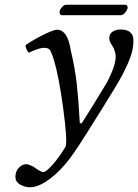

<svg xmlns="http://www.w3.org/2000/svg" viewBox="-20 -565 590 820"><path d="M194.8 -349.1Q188.5 -360.8 168 -360.8Q147 -360.8 103 -339.8Q90.8 -352.1 88.9 -372.1Q118.2 -392.6 161.4 -414.6Q204.6 -436.5 223.1 -438Q269 -438 282.2 -350.1Q300.3 -273.9 307.9 -206.3Q315.4 -138.7 320.8 -40L328.1 -37.1Q362.3 -89.8 435.1 -210Q474.1 -283.2 474.1 -324.2Q474.1 -330.1 473.1 -334Q470.2 -355.5 453.1 -379.9Q446.8 -389.2 446.8 -402.8Q446.8 -419.9 460.4 -429.4Q474.1 -439 495.1 -439Q549.8 -439 549.8 -392.1Q549.8 -357.4 537.8 -323.7Q525.9 -290 503.9 -247.1Q476.6 -197.3 414.1 -97.7Q351.6 2 351.1 2.9L314.9 59.1Q310.1 65.4 305.2 73.2Q258.3 146 203.6 190.4Q148.9 234.9 107.9 234.9Q87.4 234.9 66.7 223.6Q45.9 212.4 45.9 189.9Q45.9 166.5 60.5 151.4Q75.2 136.2 92.8 136.2Q98.6 136.2 110.8 141.4Q123 146.5 128.9 150.9Q135.3 156.2 147 163.1Q158.7 169.9 165 169.9Q176.3 169.9 203.4 139.9Q230.5 109.9 259.8 62Q269 42 250.7 -96.7Q232.4 -235.4 210 -309.1Q203.6 -332 194.8 -349.1ZM495.1 -500H246.1Q239.3 -500 236.3 -504.9Q233.4 -509.8 234.9 -516.1Q236.3 -525.9 245.4 -535.4Q254.4 -544.9 263.2 -544.9H513.2Q520 -544.9 522.9 -540.5Q525.9 -536.1 524.9 -530.8Q522.5 -520 513.4 -510Q504.4 -500 495.1 -500Z"/></svg>

Font: Common Serif News
Style: Italic
Weight: 450
Italic angle: -12°
Designer: Philipp H. Poll, Khaled Hosny
Foundry: Stefan Peev, Context Ltd.
Version: Version 1.026